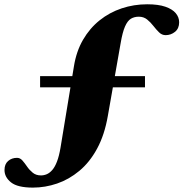

<svg xmlns="http://www.w3.org/2000/svg" viewBox="-84 -716 835 874"><path d="M98.5 -318.5V-369.5H576V-318.5ZM66 138Q-4 138 -33.8 114.2Q-63.5 90.5 -63.5 58Q-63.5 31 -47 16.8Q-30.5 2.5 -6.5 2.5Q7.5 2.5 18 14.5Q28.5 26.5 39.2 42.2Q50 58 65 70.2Q80 82.5 102.5 82.5Q116 82.5 129 77Q142 71.5 154 57.8Q166 44 175.5 19.2Q185 -5.5 191.5 -44L252.5 -414Q263.5 -482.5 294 -535Q324.5 -587.5 369.5 -623.5Q414.5 -659.5 470 -678Q525.5 -696.5 586 -696.5Q636.5 -696.5 668.5 -685.5Q700.5 -674.5 716 -656Q731.5 -637.5 731.5 -614.5Q731.5 -586.5 712.8 -571.2Q694 -556 670 -556Q653 -556 640 -568.8Q627 -581.5 614.2 -598Q601.5 -614.5 585.8 -627.2Q570 -640 548 -640Q527.5 -640 512 -630.8Q496.5 -621.5 485 -595.2Q473.5 -569 465 -518.5L407 -189Q392 -102 358.2 -39.8Q324.5 22.5 277.2 61.8Q230 101 175.8 119.5Q121.5 138 66 138Z"/></svg>

Font: Newsreader 36pt ExtraBold
Style: Regular
Weight: 800
Designer: Hugues Gentile
Foundry: Production Type
Version: Version 1.003